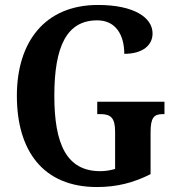

<svg xmlns="http://www.w3.org/2000/svg" viewBox="-20 -744 714 774"><path d="M371 10C450 10 518 -7 587 -42V-210C587 -269 600 -284 636 -284H643V-334H372V-284H385C426 -284 444 -269 444 -214V-63C425 -57 403 -54 384 -54C249 -54 199 -162 199 -358C199 -557 249 -662 372 -662C446 -662 481 -604 481 -527C557 -527 595 -563 595 -609C595 -674 519 -724 375 -724C160 -724 48 -574 48 -358C48 -137 153 10 371 10Z"/></svg>

Font: Noto Serif Condensed
Style: Bold
Weight: 700
Width: 3
Designer: Monotype Design Team
Foundry: Monotype Imaging Inc.
Version: Version 2.015